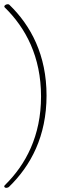

<svg xmlns="http://www.w3.org/2000/svg" viewBox="-49 -801 278 917"><path d="M-19 96.2C-14.2 96.2 -8.8 94.2 -5.4 90.8C98.6 -10.3 173.3 -150.9 173.3 -344.7C173.3 -537.6 99.1 -678.2 -4.4 -778.3C-6.3 -780.3 -9.3 -780.8 -12.2 -780.8C-19.5 -780.8 -28.3 -775.9 -28.3 -770C-28.3 -768.6 -27.8 -767.1 -26.9 -766.1C74.2 -667.5 147 -529.8 147 -340.3C147 -151.9 74.2 -14.6 -25.9 83.5C-27.8 85.4 -28.8 87.4 -28.8 89.4C-28.8 93.3 -23.9 96.2 -19 96.2Z"/></svg>

Font: WireWyrm
Style: Light
Weight: 200
Version: Version 001.000